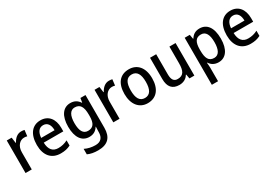

<svg xmlns="http://www.w3.org/2000/svg" viewBox="46 -1532 3942 2754"><g transform="rotate(-30 2016.5 -154.5)"><path d="M317 -549C252 -549 204 -503 174 -445H169L156 -539H75V0H178V-282C177 -386 238 -451 311 -451C327 -451 346 -448 360 -444L372 -543C355 -547 334 -549 317 -549Z M636 -549C500 -549 416 -447 416 -266C416 -92 505 10 656 10C722 10 770 -1 819 -26V-112C767 -86 722 -74 663 -74C572 -74 522 -133 519 -247H843V-307C843 -452 767 -549 636 -549ZM636 -469C709 -469 743 -408 743 -324H521C528 -419 569 -469 636 -469Z M1131 -549C1009 -549 936 -446 936 -268C936 -91 1008 10 1130 10C1194 10 1243 -16 1277 -72H1281C1279 -52 1278 -19 1278 0V17C1278 110 1230 156 1146 156C1083 156 1023 143 970 116V207C1019 230 1075 240 1143 240C1305 240 1379 157 1379 3V-539H1295L1284 -469H1279C1243 -524 1194 -549 1131 -549ZM1154 -463C1241 -463 1280 -406 1280 -270V-248C1280 -127 1241 -75 1156 -75C1079 -75 1040 -138 1040 -267C1040 -394 1080 -463 1154 -463Z M1771 -549C1706 -549 1658 -503 1628 -445H1623L1610 -539H1529V0H1632V-282C1631 -386 1692 -451 1765 -451C1781 -451 1800 -448 1814 -444L1826 -543C1809 -547 1788 -549 1771 -549Z M2328 -271C2328 -450 2236 -549 2100 -549C1952 -549 1870 -447 1870 -271C1870 -97 1959 10 2097 10C2245 10 2328 -97 2328 -271ZM1974 -270C1974 -396 2012 -464 2099 -464C2185 -464 2224 -396 2224 -271C2224 -145 2185 -75 2099 -75C2012 -75 1974 -146 1974 -270Z M2871 -539H2769V-263C2769 -141 2739 -76 2642 -76C2579 -76 2550 -118 2550 -205V-539H2448V-187C2448 -56 2506 10 2621 10C2683 10 2740 -16 2771 -71H2777L2790 0H2871Z M3271 -549C3200 -549 3155 -517 3125 -467H3119L3106 -539H3022V240H3125V15C3125 -8 3122 -41 3119 -68H3125C3153 -23 3201 10 3271 10C3390 10 3466 -89 3466 -270C3466 -455 3391 -549 3271 -549ZM3246 -464C3326 -464 3361 -394 3361 -271C3361 -148 3324 -76 3247 -76C3156 -76 3125 -141 3125 -268V-287C3126 -407 3159 -464 3246 -464Z M3781 -549C3645 -549 3561 -447 3561 -266C3561 -92 3650 10 3801 10C3867 10 3915 -1 3964 -26V-112C3912 -86 3867 -74 3808 -74C3717 -74 3667 -133 3664 -247H3988V-307C3988 -452 3912 -549 3781 -549ZM3781 -469C3854 -469 3888 -408 3888 -324H3666C3673 -419 3714 -469 3781 -469Z"/></g></svg>

Font: Noto Sans Devanagari UI SemiCondensed Medium
Style: Regular
Weight: 500
Width: 4
Designer: Jelle Bosma - Monotype Design Team
Foundry: Monotype Imaging Inc.
Version: Version 2.004